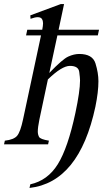

<svg xmlns="http://www.w3.org/2000/svg" viewBox="-32 -714 522 950"><path d="M258 -567H458L452 -539H252L212 -353Q277 -421 305.5 -434Q334 -447 360 -447Q426 -447 440.5 -400Q455 -353 455 -312Q455 -259 440 -186Q360 188 114 216L118 198Q204 179 254 98.5Q304 18 341 -155Q364 -263 364 -316Q364 -329 360 -358.5Q356 -388 314 -388Q274 -388 205 -321L163 -123Q155 -84 155 -63Q155 -49 161 -37Q167 -25 210 -18L206 0H-12L-8 -18Q37 -23 53 -42.5Q69 -62 82 -123L171 -539H97L103 -567H177Q181 -587 181 -599Q181 -611 175.5 -620Q170 -629 154 -629Q142 -629 119 -621L118 -638L269 -694H285Z"/></svg>

Font: New Athena Unicode
Style: Italic
Weight: 400
Designer: J. Rusten 1997; rev. by R. Hancock 2001, 2002, rev. by D. Mastronarde 2002-2019
Foundry: Society for Classical Studies (formerly American Philological Association)
Version: Version 5.008